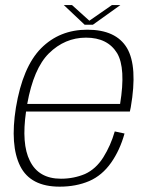

<svg xmlns="http://www.w3.org/2000/svg" viewBox="-20 -712 579 737"><path d="M209 4.5Q272 4.5 322.5 -17Q372 -38.5 406.5 -87.5Q440.5 -136 458 -199.5L420.5 -207.5Q405 -153.5 376.5 -108Q348 -63 306 -44Q263 -26 214 -26Q128 -26 94.5 -95Q62 -159.5 80 -284H478.5Q480.5 -292.5 482 -300.5Q509 -456.5 467.5 -527.5Q425.5 -598 315 -598Q208.5 -598 137.5 -526.5Q67 -455 41 -298.5Q18 -154 57.5 -74.5Q97 4.5 209 4.5ZM84.5 -313Q109 -449 167.5 -507Q229 -567.5 310 -567.5Q393 -567.5 429.5 -508Q463.5 -450.5 441 -313ZM305 -617H336.5L442 -692.5H409.5L323 -632.5L256.5 -692.5H225Z"/></svg>

Font: Anybody Thin ExtraLight
Style: Italic
Weight: 250
Italic angle: -10°
Version: Version 1.113;gftools[0.9.25]